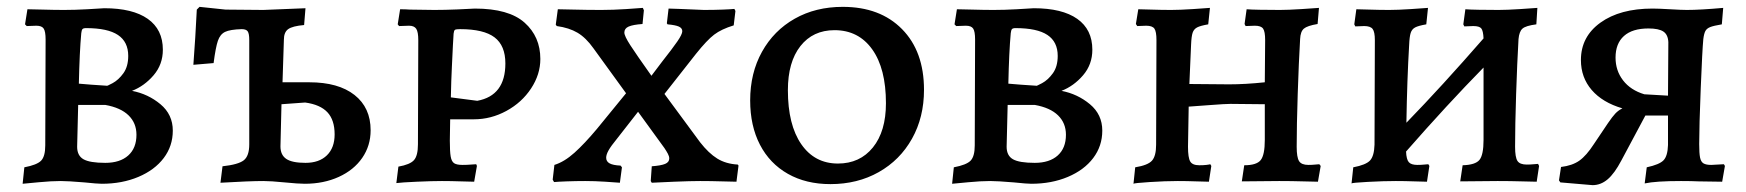

<svg xmlns="http://www.w3.org/2000/svg" viewBox="-20 -528 5092 560"><path d="M46 8 51 -40Q88 -47 100 -59.5Q112 -72 112 -104L113 -413Q113 -436 107.5 -444.5Q102 -453 86 -453L58 -452L53 -457L60 -501Q73 -501 105.5 -500Q138 -499 167 -499Q198 -499 234 -501Q270 -503 284 -504Q367 -504 411 -473Q455 -442 455 -383Q455 -340 428 -308.5Q401 -277 365 -263Q412 -254 448 -224Q484 -194 484 -147Q484 -102 457.5 -67Q431 -32 383.5 -12Q336 8 277 8Q264 8 226 4Q178 0 157 0Q130 0 93.5 3.5Q57 7 46 8ZM291 -278Q291 -276 308.5 -285.5Q326 -295 340 -314.5Q354 -334 354 -365Q354 -406 324 -426Q294 -446 231 -446Q223 -446 220.5 -443Q218 -440 217 -431Q212 -376 210 -284Q221 -283 246.5 -281Q272 -279 291 -278ZM205 -100Q205 -74 223.5 -63.5Q242 -53 287 -53Q330 -53 354 -74.5Q378 -96 378 -135Q378 -169 355 -191.5Q332 -214 287 -222H208Z M810 4Q770 0 748 0Q708 0 623 5L629 -43Q675 -48 691 -60.5Q707 -73 707 -107V-411Q707 -430 702.5 -436.5Q698 -443 685 -443Q651 -442 636.5 -435Q622 -428 615.5 -409Q609 -390 603 -344L544 -339Q550 -418 554 -500L562 -508L638 -500L748 -499L871 -504L867 -455Q833 -452 820.5 -443Q808 -434 808 -412L804 -288H882Q967 -288 1014 -251Q1061 -214 1061 -148Q1061 -103 1036.5 -67.5Q1012 -32 968 -12Q924 8 869 8Q850 8 810 4ZM956 -136Q956 -178 935 -200.5Q914 -223 870 -229L801 -224L798 -101Q798 -76 815 -64.5Q832 -53 871 -53Q911 -53 933.5 -75Q956 -97 956 -136Z M1142 -42Q1176 -48 1187.5 -61Q1199 -74 1199 -107L1200 -411Q1200 -435 1194 -444Q1188 -453 1173 -453L1144 -452L1140 -457L1147 -501Q1162 -501 1176 -500L1247 -499Q1277 -499 1313.5 -500.5Q1350 -502 1365 -503Q1464 -503 1510 -462Q1556 -421 1556 -356Q1556 -311 1529 -270Q1502 -229 1457 -204.5Q1412 -180 1362 -180H1293L1292 -118Q1292 -86 1294.5 -71.5Q1297 -57 1304.5 -52Q1312 -47 1329 -47Q1342 -47 1353.5 -48Q1365 -49 1369 -49L1371 -44L1363 2Q1352 2 1324 1Q1296 0 1269 0Q1240 0 1195.5 2Q1151 4 1136 6ZM1454 -343Q1454 -395 1422.5 -419Q1391 -443 1322 -443Q1310 -443 1307 -441Q1304 -439 1303 -430L1301 -396Q1300 -372 1298 -333.5Q1296 -295 1295 -244L1372 -234Q1454 -249 1454 -343Z M1855 -505 1858 -498 1854 -458Q1826 -456 1813.5 -450.5Q1801 -445 1801 -433Q1801 -423 1818.5 -396Q1836 -369 1880 -307L1911 -348Q1941 -386 1955.5 -407Q1970 -428 1970 -437Q1970 -446 1960 -450.5Q1950 -455 1927 -457L1925 -460L1930 -503L1961 -502Q2027 -499 2033 -499Q2063 -499 2088 -500Q2113 -501 2122 -502L2125 -496L2120 -454Q2084 -443 2063 -427Q2042 -411 2010 -371L1918 -254L2022 -113Q2047 -81 2072 -65.5Q2097 -50 2132 -48L2134 -45L2128 2Q2117 2 2085.5 1Q2054 0 2022 0Q1995 0 1946 2Q1897 4 1881 5L1878 0L1881 -43Q1908 -45 1920 -50Q1932 -55 1932 -66Q1932 -72 1928 -79.5Q1924 -87 1918 -96L1841 -202L1780 -124Q1762 -102 1755 -89.5Q1748 -77 1748 -68Q1748 -57 1758 -51.5Q1768 -46 1790 -45L1794 -40L1788 5Q1776 4 1745.5 2Q1715 0 1687 0Q1659 0 1632.5 1Q1606 2 1596 3L1592 -4L1597 -47Q1626 -56 1655.5 -82.5Q1685 -109 1721 -152L1806 -256L1711 -387Q1689 -418 1664.5 -432.5Q1640 -447 1604 -452L1601 -456L1607 -501Q1619 -501 1655 -500Q1691 -499 1734 -499Q1768 -499 1806 -501.5Q1844 -504 1855 -505Z M2168 -235Q2168 -315 2202.5 -377Q2237 -439 2298 -473.5Q2359 -508 2438 -508Q2547 -508 2611 -443Q2675 -378 2675 -266Q2675 -186 2640 -123.5Q2605 -61 2543 -26Q2481 9 2402 9Q2331 9 2278 -21Q2225 -51 2196.5 -106Q2168 -161 2168 -235ZM2564 -227Q2564 -328 2524 -384Q2484 -440 2414 -440Q2351 -440 2314.5 -393.5Q2278 -347 2278 -265Q2278 -164 2317 -107.5Q2356 -51 2424 -51Q2488 -51 2526 -98Q2564 -145 2564 -227Z M2757 8 2762 -40Q2799 -47 2811 -59.5Q2823 -72 2823 -104L2824 -413Q2824 -436 2818.5 -444.5Q2813 -453 2797 -453L2769 -452L2764 -457L2771 -501Q2784 -501 2816.5 -500Q2849 -499 2878 -499Q2909 -499 2945 -501Q2981 -503 2995 -504Q3078 -504 3122 -473Q3166 -442 3166 -383Q3166 -340 3139 -308.5Q3112 -277 3076 -263Q3123 -254 3159 -224Q3195 -194 3195 -147Q3195 -102 3168.5 -67Q3142 -32 3094.5 -12Q3047 8 2988 8Q2975 8 2937 4Q2889 0 2868 0Q2841 0 2804.5 3.5Q2768 7 2757 8ZM3002 -278Q3002 -276 3019.5 -285.5Q3037 -295 3051 -314.5Q3065 -334 3065 -365Q3065 -406 3035 -426Q3005 -446 2942 -446Q2934 -446 2931.5 -443Q2929 -440 2928 -431Q2923 -376 2921 -284Q2932 -283 2957.5 -281Q2983 -279 3002 -278ZM2916 -100Q2916 -74 2934.5 -63.5Q2953 -53 2998 -53Q3041 -53 3065 -74.5Q3089 -96 3089 -135Q3089 -169 3066 -191.5Q3043 -214 2998 -222H2919Z M3291 -40Q3328 -46 3340 -59.5Q3352 -73 3352 -106L3353 -411Q3353 -436 3347 -444.5Q3341 -453 3323 -453L3297 -452L3293 -458L3300 -501Q3310 -501 3338.5 -500Q3367 -499 3396 -499Q3421 -499 3459 -501.5Q3497 -504 3509 -505L3504 -457Q3481 -453 3471.5 -448Q3462 -443 3458.5 -432.5Q3455 -422 3454 -398L3449 -283L3565 -282Q3612 -282 3669 -288L3670 -411Q3670 -436 3664 -444.5Q3658 -453 3640 -453L3613 -452L3610 -458L3616 -501Q3627 -500 3655.5 -499.5Q3684 -499 3713 -499Q3737 -499 3776 -501.5Q3815 -504 3827 -505L3823 -458Q3793 -453 3783 -444.5Q3773 -436 3772 -414Q3768 -346 3765 -253.5Q3762 -161 3762 -100Q3762 -69 3769 -58Q3776 -47 3796 -47Q3807 -47 3816 -48Q3825 -49 3828 -49L3832 -44L3824 2Q3813 2 3780.5 1Q3748 0 3711 0L3602 1L3609 -46Q3645 -46 3657 -61Q3669 -76 3669 -120V-224L3569 -225Q3554 -225 3508.5 -221.5Q3463 -218 3447 -217L3445 -100Q3445 -68 3451.5 -57Q3458 -46 3478 -46Q3490 -46 3498.5 -47Q3507 -48 3510 -49L3513 -44L3506 2Q3496 2 3469 1Q3442 0 3415 0Q3379 0 3333 3Q3287 6 3286 8Z M4469 -44 4462 2Q4451 2 4418.5 1Q4386 0 4348 0L4239 1L4246 -46Q4283 -47 4295 -61.5Q4307 -76 4307 -120V-331Q4201 -223 4081 -86Q4082 -63 4089 -55Q4096 -47 4114 -47Q4125 -47 4134 -48Q4143 -49 4146 -49L4149 -44L4142 2Q4132 2 4105 1Q4078 0 4051 0Q4016 0 3969.5 2.5Q3923 5 3922 7L3927 -40Q3964 -47 3976 -60Q3988 -73 3989 -106L3990 -411Q3990 -435 3983.5 -443.5Q3977 -452 3959 -452L3933 -451L3930 -457L3936 -501Q3946 -501 3974.5 -500Q4003 -499 4032 -499Q4057 -499 4095 -501.5Q4133 -504 4145 -505L4140 -457Q4117 -453 4107.5 -448Q4098 -443 4094.5 -432Q4091 -421 4090 -397Q4084 -295 4082 -170Q4185 -276 4307 -416Q4306 -438 4300.5 -445Q4295 -452 4277 -452L4251 -451L4248 -457L4254 -501Q4265 -500 4293.5 -499.5Q4322 -499 4351 -499Q4375 -499 4413.5 -501.5Q4452 -504 4464 -505L4461 -457Q4430 -453 4420.5 -444.5Q4411 -436 4409 -414Q4405 -345 4402 -253Q4399 -161 4399 -100Q4399 -69 4406 -58.5Q4413 -48 4433 -48Q4444 -48 4453.5 -49Q4463 -50 4466 -50Z M5011 -44 5003 2 4934 1Q4914 0 4883 0Q4809 0 4777 7L4783 -40Q4820 -48 4832 -60.5Q4844 -73 4845 -105V-191H4779L4709 -60Q4689 -22 4669 -5Q4649 12 4625 12L4531 4L4527 -2L4533 -41Q4566 -45 4586.5 -59.5Q4607 -74 4629 -108L4670 -169Q4683 -188 4691.5 -197Q4700 -206 4712 -212Q4654 -229 4622.5 -265.5Q4591 -302 4591 -353Q4591 -421 4648 -462Q4705 -503 4800 -503Q4817 -503 4851 -501Q4885 -499 4900 -499Q4939 -499 5006 -505L5002 -457Q4978 -453 4968 -449Q4958 -445 4954 -437.5Q4950 -430 4948 -414Q4945 -383 4940.5 -271Q4936 -159 4936 -108Q4936 -81 4938.5 -68.5Q4941 -56 4948.5 -51.5Q4956 -47 4971 -47Q4978 -47 5008 -49ZM4845 -249 4846 -405Q4845 -427 4831.5 -436Q4818 -445 4788 -445Q4741 -445 4716.5 -423Q4692 -401 4692 -360Q4692 -322 4714 -293.5Q4736 -265 4776 -253Z"/></svg>

Font: Alegreya SC Medium
Style: Regular
Weight: 500
Designer: Juan Pablo del Peral
Foundry: Huerta Tipografica
Version: Version 2.007; ttfautohint (v1.6)